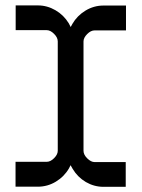

<svg xmlns="http://www.w3.org/2000/svg" viewBox="-20 -704 535 724"><path d="M39.1 -683.6H123Q157.7 -683.6 189 -665.5Q220.2 -647.5 239.3 -616.2Q243.2 -609.4 246.6 -602.1Q250 -607.9 252.9 -613.8Q271 -645 302.5 -664.1Q334 -683.1 370.1 -683.1H455.1V-589.4H336.9Q322.3 -589.4 308.6 -575.4Q294.9 -561.5 294.9 -547.9V-135.3Q294.9 -120.6 309.1 -106.7Q323.2 -92.8 336.9 -92.8H454.1V0.5H370.1Q335 0.5 303.7 -17.6Q272.5 -36.1 253.9 -67.4L246.1 -81.1L240.2 -69.3Q222.2 -38.1 190.7 -19Q159.2 0 122.6 0H38.6V-93.8H155.8Q170.4 -93.8 184.1 -107.7Q197.8 -121.6 197.8 -135.3V-547.9Q197.8 -562.5 183.8 -576.4Q169.9 -590.3 156.2 -590.3H39.1Z"/></svg>

Font: GokturkKurgu
Style: Regular
Weight: 400
Designer: facebook.com/biligbitig
Foundry: facebook.com/biligbitig
Version: Version 1.0